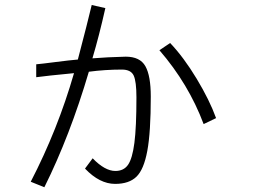

<svg xmlns="http://www.w3.org/2000/svg" viewBox="-20 -746 1040 784"><path d="M105.5 -3.9Q215.8 -216.8 282.2 -447.3Q169.9 -436.5 127.9 -430.7V-483.4Q150.4 -485.4 207 -492.7Q263.7 -500 297.9 -502.9Q337.9 -655.3 354.5 -725.6L410.2 -712.9Q384.8 -599.6 357.4 -507.8Q417 -512.7 493.2 -514.6Q551.8 -514.6 573.7 -475.6Q595.7 -436.5 595.7 -351.6Q595.7 -206.1 581.5 -129.9Q567.4 -53.7 537.1 -24.4Q506.8 4.9 450.2 4.9Q386.7 4.9 327.1 -57.6L358.4 -99.6Q408.2 -47.9 451.2 -47.9Q485.4 -47.9 502.9 -73.2Q520.5 -98.6 528.8 -162.6Q537.1 -226.6 537.1 -348.6Q537.1 -413.1 525.9 -437.5Q514.6 -461.9 477.5 -461.9Q409.2 -461.9 342.8 -453.1Q265.6 -191.4 161.1 18.6ZM630.9 -541 674.8 -570.3Q730.5 -511.7 783.2 -424.3Q835.9 -336.9 862.3 -263.7L811.5 -239.3Q750 -403.3 630.9 -541Z"/></svg>

Font: Gothic A1 Light
Style: Regular
Weight: 300
Version: Version 2.50